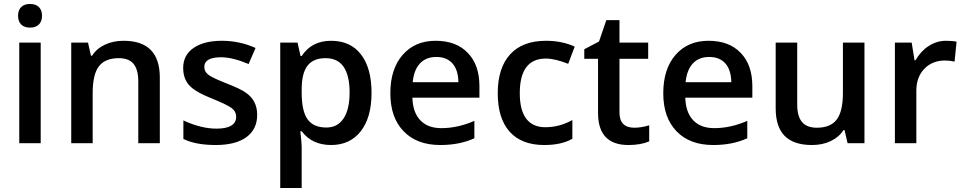

<svg xmlns="http://www.w3.org/2000/svg" viewBox="-20 -716 4820 960"><path d="M183.5 -503V0H76.3V-503ZM190.1 -637.3Q190.1 -609.2 174.4 -593.5Q158.7 -577.9 130.2 -577.9Q101.6 -577.9 85.9 -593.5Q70.3 -609.2 70.3 -637.3Q70.3 -665.3 85.9 -680.7Q101.6 -696.2 130.2 -696.2Q158.7 -696.2 174.4 -680.7Q190.1 -665.3 190.1 -637.3Z M779.1 -328.1V0H671.4V-309.4Q671.4 -368 647.9 -396.6Q624.4 -425.2 573.8 -425.2Q506.1 -425.2 474.7 -384.7Q443.4 -344.3 443.4 -250.8V0H336.2V-503H420.1L434.8 -437.3H440.3Q463.1 -473.2 504.8 -492.7Q546.5 -512.1 598.1 -512.1Q779.1 -512.1 779.1 -328.1Z M1210.3 -251.8Q1265.9 -213.3 1265.9 -141.6Q1265.9 -69.8 1212.1 -30.3Q1158.2 9.1 1058.4 9.1Q958.5 9.1 896.9 -21.2V-113.8Q985.8 -72.8 1062.2 -72.8Q1160.8 -72.8 1160.8 -132.5Q1160.3 -159.8 1137.5 -176.2Q1114.8 -192.6 1044.5 -221.4Q957.5 -255.3 926.7 -288.9Q895.9 -322.5 895.9 -376.1Q895.9 -440.8 948.2 -476.5Q1000.5 -512.1 1089 -512.1Q1177.5 -512.1 1257.8 -476.2L1223 -395.9Q1142.6 -429.7 1085.9 -429.7Q1001.5 -429.7 1001.5 -381.2Q1001.5 -356.9 1023.5 -341Q1045.5 -325.1 1114.5 -298.3Q1183.5 -271.5 1210.3 -251.8Z M1488.4 -435.8Q1538.4 -512.1 1635.5 -512.1Q1732.6 -512.1 1785.1 -443.6Q1837.7 -375.1 1837.7 -252Q1837.7 -128.9 1783.9 -59.9Q1730 9.1 1635.2 9.1Q1540.4 9.1 1488.4 -59.7H1481.8Q1488.4 1.5 1488.4 17.7V224H1381.2V-503H1467.6Q1471.7 -487.4 1482.8 -435.8ZM1488.4 -268.5V-252.3Q1488.4 -160.8 1517.7 -119.6Q1547 -78.4 1612.2 -78.4Q1667.8 -78.4 1697.9 -123.9Q1728 -169.4 1728 -253.8Q1728 -338.2 1698.2 -381.7Q1668.4 -425.2 1607.7 -425.2Q1547 -425.2 1517.7 -387.8Q1488.4 -350.4 1488.4 -268.5Z M2043.5 -304.9H2272Q2271 -366.5 2242.2 -398.9Q2213.3 -431.2 2161.8 -431.2Q2110.2 -431.2 2079.9 -398.9Q2049.5 -366.5 2043.5 -304.9ZM2181.5 9.1Q2064.2 9.1 1998 -59.7Q1931.7 -128.4 1931.7 -249.7Q1931.7 -371.1 1993.2 -441.6Q2054.6 -512.1 2158 -512.1Q2261.4 -512.1 2319 -451.5Q2377.1 -391.8 2377.1 -285.1V-227.5H2042Q2044 -154.2 2081.4 -114.8Q2118.8 -75.3 2186.6 -75.3Q2269 -75.3 2351.9 -111.7V-24.8Q2279.1 9.1 2181.5 9.1Z M2701.7 9.1Q2588 9.1 2528.3 -57.4Q2468.7 -123.9 2468.7 -250Q2468.7 -376.1 2530.6 -444.1Q2592.5 -512.1 2710.3 -512.1Q2790.2 -512.1 2853.4 -482.8L2821 -396.9Q2754.3 -423.2 2709.3 -423.2Q2578.9 -423.2 2578.9 -249.7Q2578.9 -165.3 2611.2 -122.6Q2643.6 -79.9 2706.3 -79.9Q2777.6 -79.9 2841.8 -115.8V-22.2Q2787.7 9.1 2701.7 9.1Z M3077.4 -152.7Q3077.4 -115.3 3096.3 -96.3Q3115.3 -77.4 3150.9 -77.4Q3186.6 -77.4 3226 -89.5V-9.1Q3183 9.1 3122.3 9.1Q2970.2 9.1 2970.2 -151.2V-422.1H2901.4V-469.7L2975.2 -508.6L3011.6 -615.3H3077.4V-503H3220.9V-422.1H3077.4Z M3408 -304.9H3636.5Q3635.5 -366.5 3606.7 -398.9Q3577.9 -431.2 3526.3 -431.2Q3474.7 -431.2 3444.4 -398.9Q3414.1 -366.5 3408 -304.9ZM3546 9.1Q3428.7 9.1 3362.5 -59.7Q3296.3 -128.4 3296.3 -249.7Q3296.3 -371.1 3357.7 -441.6Q3419.1 -512.1 3522.5 -512.1Q3625.9 -512.1 3683.5 -451.5Q3741.7 -391.8 3741.7 -285.1V-227.5H3406.5Q3408.5 -154.2 3445.9 -114.8Q3483.3 -75.3 3551.1 -75.3Q3633.5 -75.3 3716.4 -111.7V-24.8Q3643.6 9.1 3546 9.1Z M4302.3 0H4217.9L4202.7 -65.7H4197.7Q4174.9 -30.3 4133.7 -10.6Q4092.5 9.1 4039.9 9.1Q3948.4 9.1 3903.4 -36.4Q3858.4 -81.9 3858.4 -174.4V-503H3966.1V-193.1Q3966.1 -134.5 3990.1 -105.9Q4014.2 -77.4 4064.2 -77.4Q4132 -77.4 4162.8 -117.3Q4194.6 -157.7 4194.6 -252.3V-503H4302.3Z M4709.8 -512.1Q4742.2 -512.1 4762.9 -507.6L4752.8 -408Q4729 -413.5 4705.3 -413.5Q4641.6 -413.5 4601.1 -371.6Q4561.7 -329.6 4561.7 -262.9V0H4454.5V-503H4538.4L4552.6 -414.6H4557.6Q4583.4 -460.1 4623.6 -486.1Q4663.8 -512.1 4709.8 -512.1Z"/></svg>

Font: Khula Semibold
Style: Regular
Weight: 600
Designer: Erin McLaughlin, Steve Matteson
Version: Version 1.000;PS 1.0;hotconv 1.0.72;makeotf.lib2.5.5900; ttf